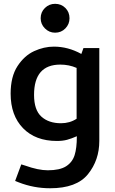

<svg xmlns="http://www.w3.org/2000/svg" viewBox="-20 -734 609 1015"><path d="M36.2 0ZM232.5 166.2Q182.5 166.2 112.5 141.2L92.5 135L60 222.5L78.8 230Q158.8 261.2 245 261.2Q385 261.2 445 186.9Q505 112.5 505 11.2V-480H421.2L410 -448.8Q340 -487.5 265 -487.5Q212.5 -487.5 160.6 -463.8Q108.8 -440 72.5 -384.4Q36.2 -328.8 36.2 -238.8Q36.2 -123.8 101.9 -56.2Q167.5 11.2 281.2 11.2Q311.2 11.2 334.4 5Q357.5 -1.2 386.2 -13.8V-11.2Q386.2 48.8 374.4 86.2Q362.5 123.8 329.4 145Q296.2 166.2 232.5 166.2ZM385 -375V-106.2Q348.8 -82.5 302.5 -82.5Q237.5 -82.5 198.8 -117.5Q160 -152.5 160 -232.5Q160 -392.5 298.8 -392.5Q345 -392.5 385 -375ZM195 -637.5Q195 -670 217.5 -691.9Q240 -713.8 271.2 -713.8Q303.8 -713.8 325.6 -691.9Q347.5 -670 347.5 -637.5Q347.5 -606.2 325.6 -583.8Q303.8 -561.2 271.2 -561.2Q240 -561.2 217.5 -583.8Q195 -606.2 195 -637.5Z"/></svg>

Font: Cambay
Style: Bold
Weight: 700
Designer: Pooja Saxena
Foundry: Pooja Saxena
Version: Version 1.096;PS 001.096;hotconv 1.0.70;makeotf.lib2.5.58329